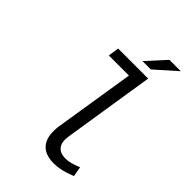

<svg xmlns="http://www.w3.org/2000/svg" viewBox="-260 -1000 1121 1121"><g transform="rotate(45 300.0 -439.5)"><path d="M348.1 -775.9 454.1 -892.1H547.9L417 -775.9ZM403.8 13.2Q326.2 13.2 293 -33Q259.8 -79.1 273.9 -168.9L352.1 -660.2H186L195.8 -727.1H443.8L355 -163.1Q346.2 -108.4 366.9 -81.8Q387.7 -55.2 433.1 -55.2Q471.7 -55.2 528.8 -80.1L540 -18.1Q507.3 -6.3 493.7 -1.7Q480 2.9 454.3 8.1Q428.7 13.2 403.8 13.2Z"/></g></svg>

Font: Office Code Pro D Italic
Style: Regular
Weight: 400
Italic angle: -9°
Designer: Nathan Rutzky & Paul D. Hunt
Foundry: Adobe Systems Incorporated
Version: Version 1.004;PS 001.004;hotconv 1.0.70;makeotf.lib2.5.58329